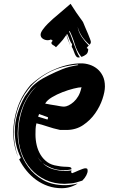

<svg xmlns="http://www.w3.org/2000/svg" viewBox="-20 -915 613 1012"><path d="M414 37Q376 50 356 51.5Q336 53 321 54Q265 54 220 33Q175 12 143 -24Q111 -60 93.5 -108.5Q76 -157 76 -212Q76 -244 82 -278.5Q88 -313 100 -346.5Q112 -380 131 -409Q149 -438 174 -461Q148 -440 130 -411Q111 -382 98 -348.5Q85 -315 79 -279.5Q73 -244 73 -211Q73 -169 86.5 -121.5Q100 -74 130 -33.5Q160 7 207.5 34Q255 61 323 61Q355 61 390 52Q352 77 305 77Q267 77 233.5 65.5Q200 54 171.5 33.5Q143 13 120 -15Q97 -43 81 -75L90 -83Q73 -117 65.5 -151Q58 -185 58 -220Q58 -271 72.5 -318Q87 -365 111 -407L135 -440Q141 -451 152.5 -462Q164 -473 178 -483.5Q192 -494 207.5 -502.5Q223 -511 237 -518Q273 -536 309 -550.5Q345 -565 393 -572L389 -575Q297 -566 233 -530.5Q169 -495 129 -444Q89 -393 71 -332.5Q53 -272 53 -214Q53 -183 58.5 -151.5Q64 -120 75 -89Q50 -149 50 -216Q50 -282 72 -347Q94 -412 141 -467Q201 -522 272 -551.5Q343 -581 409 -581Q430 -581 452 -574Q474 -567 492 -552.5Q510 -538 521.5 -515Q533 -492 533 -459Q533 -432 520 -393Q507 -354 481.5 -317.5Q456 -281 418 -255.5Q380 -230 330 -230H297Q260 -238 229.5 -248.5Q199 -259 172 -265Q168 -249 167.5 -234.5Q167 -220 167 -206Q167 -177 173.5 -149.5Q180 -122 194 -99Q208 -76 229.5 -60.5Q251 -45 282 -41Q301 -37 315 -36.5Q329 -36 338.5 -35.5Q348 -35 352.5 -32.5Q357 -30 357 -23Q347 -20 336.5 -19Q326 -18 315 -18Q280 -18 252 -29.5Q224 -41 204 -56Q227 -33 259 -23.5Q291 -14 322 -14Q339 -14 357 -17Q355 -11 355 -10Q355 -4 360 -2Q364 -3 374 -7.5Q384 -12 394.5 -16.5Q405 -21 415 -24.5Q425 -28 429 -28Q434 -28 438 -26.5Q442 -25 442 -15Q442 -5 435 9Q428 23 414 37ZM276 -359 298 -355Q309 -353 318 -353Q328 -353 341.5 -359.5Q355 -366 368.5 -378Q382 -390 392.5 -408Q403 -426 408 -449L410 -455Q396 -455 368 -448Q340 -441 310 -429.5Q280 -418 254 -402.5Q228 -387 218 -369Q233 -366 247.5 -363.5Q262 -361 276 -359ZM230 -285Q232 -287 232.5 -291Q233 -295 233 -297L186 -314L181 -300ZM202 -58Q195 -66 188 -74Q182 -81 178 -88Q187 -71 202 -58ZM452 -679Q429 -699 413 -722Q397 -745 389 -774Q394 -745 411 -720Q428 -695 448 -675L442 -669Q439 -666 437 -662Q438 -661 440 -660Q442 -659 442.5 -658.5Q443 -658 445 -657Q445 -637 434.5 -628.5Q424 -620 410 -615L406 -619Q385 -646 374 -683Q363 -720 347 -752L344 -749Q351 -735 357.5 -717Q364 -699 371 -680Q378 -661 385 -643.5Q392 -626 401 -613Q398 -612 393 -612Q386 -612 381.5 -618Q377 -624 373.5 -633Q370 -642 366.5 -651.5Q363 -661 358 -668L360 -683Q356 -686 352.5 -693Q349 -700 346 -708Q343 -716 340 -723.5Q337 -731 334 -736Q333 -735 332.5 -734Q332 -733 330 -732Q333 -727 335.5 -720Q338 -713 340.5 -705Q343 -697 345.5 -689.5Q348 -682 350 -678Q347 -682 345 -689Q342 -696 339 -703L334 -718Q332 -726 329 -730Q311 -703 296 -688Q281 -673 275 -666Q270 -672 260.5 -677Q251 -682 251 -689Q251 -694 258 -700L249 -707Q244 -705 240 -704Q236 -703 232 -703Q217 -703 205.5 -711Q194 -719 194 -732Q194 -743 205.5 -759Q217 -775 231.5 -789.5Q246 -804 259 -815.5Q272 -827 275 -829L352 -895Q370 -866 382 -849Q394 -832 401.5 -821.5Q409 -811 413.5 -805Q418 -799 420 -793Q424 -782 431 -766.5Q438 -751 444 -736.5Q450 -722 454.5 -710Q459 -698 459 -694Q459 -686 452 -679Z"/></svg>

Font: Finger Paint
Style: Regular
Weight: 400
Designer: Ralph du Carrois
Foundry: Ralph du Carrois
Version: Version 1.001